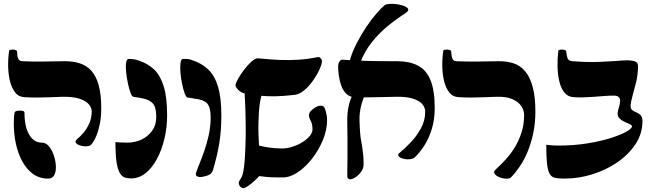

<svg xmlns="http://www.w3.org/2000/svg" viewBox="-20 -907 3350 988"><path d="M452 -166Q446 -156 428.5 -154.5Q411 -153 394 -158Q377 -163 370.5 -172Q364 -181 379 -193Q394 -205 411 -225.5Q428 -246 440 -273.5Q452 -301 452 -334Q452 -353 436.5 -371Q421 -389 387.5 -399.5Q354 -410 300 -409Q267 -408 234 -406.5Q201 -405 169 -405Q137 -405 106 -407Q77 -408 59 -430Q41 -452 32 -487Q23 -522 22 -563.5Q21 -605 27 -646Q28 -650 37.5 -651.5Q47 -653 57.5 -650.5Q68 -648 68 -640Q68 -618 73.5 -605.5Q79 -593 95 -592Q120 -591 147 -590.5Q174 -590 211.5 -590.5Q249 -591 308 -592Q353 -593 389.5 -581.5Q426 -570 450.5 -542.5Q475 -515 488 -468Q501 -421 501 -351Q501 -306 494 -270.5Q487 -235 476 -208.5Q465 -182 452 -166ZM228 12Q182 12 149 -12.5Q116 -37 94 -78Q72 -119 61.5 -168.5Q51 -218 51 -270Q51 -298 52 -308Q53 -318 55 -327Q57 -335 70 -337Q83 -339 94.5 -337Q106 -335 106 -327Q106 -256 130 -214.5Q154 -173 196 -173Q216 -173 231.5 -154.5Q247 -136 256.5 -108.5Q266 -81 267.5 -53Q269 -25 259.5 -6.5Q250 12 228 12Z M698 -404 666 -409Q659 -410 651.5 -430Q644 -450 638 -479Q632 -508 629 -536.5Q626 -565 629 -584.5Q632 -604 643 -604Q654 -604 666 -602.5Q678 -601 695 -595Q741 -580 773 -549.5Q805 -519 822.5 -462.5Q840 -406 840 -313Q840 -251 826 -192.5Q812 -134 787 -88Q762 -42 728.5 -15.5Q695 11 655 11Q638 11 623.5 7Q609 3 597.5 -15Q586 -33 580 -71Q574 -109 574 -176Q588 -175 600.5 -174Q613 -173 636 -173Q674 -173 707.5 -188.5Q741 -204 762.5 -233.5Q784 -263 784 -303Q784 -337 777 -356.5Q770 -376 751.5 -387Q733 -398 698 -404Z M1008 4Q1001 4 993 -0.5Q985 -5 989 -18Q995 -37 1007 -66Q1019 -95 1032 -132.5Q1045 -170 1054.5 -213.5Q1064 -257 1064 -303Q1064 -353 1047 -373.5Q1030 -394 978 -400Q970 -402 961.5 -403Q953 -404 945 -405Q938 -406 930.5 -426Q923 -446 917 -475.5Q911 -505 908.5 -534.5Q906 -564 909 -584Q912 -604 923 -604Q934 -604 944.5 -603.5Q955 -603 967 -598Q1017 -582 1050.5 -550.5Q1084 -519 1101.5 -462.5Q1119 -406 1119 -313Q1119 -235 1108.5 -170.5Q1098 -106 1076 -32Q1070 -11 1047 -3.5Q1024 4 1008 4Z M1192 -468Q1192 -478 1204.5 -500.5Q1217 -523 1235.5 -547.5Q1254 -572 1273.5 -589.5Q1293 -607 1306 -607Q1323 -606 1353 -603Q1383 -600 1424 -598.5Q1465 -597 1513 -599.5Q1561 -602 1614 -613Q1624 -615 1630.5 -606.5Q1637 -598 1637 -595Q1637 -578 1624 -549.5Q1611 -521 1590.5 -492Q1570 -463 1545.5 -442.5Q1521 -422 1497 -419Q1436 -412 1396 -411.5Q1356 -411 1325 -414Q1321 -399 1317.5 -378Q1314 -357 1312.5 -331.5Q1311 -306 1310 -277Q1309 -248 1310 -218Q1311 -188 1313 -158Q1332 -153 1353.5 -149.5Q1375 -146 1395.5 -144.5Q1416 -143 1431 -143Q1459 -143 1487 -152.5Q1515 -162 1538 -176.5Q1561 -191 1574.5 -208Q1588 -225 1588 -241Q1588 -269 1579 -285Q1570 -301 1570 -314Q1570 -326 1580.5 -337Q1591 -348 1605.5 -356Q1620 -364 1633.5 -363Q1647 -362 1652 -348Q1655 -340 1657.5 -330Q1660 -320 1661.5 -310Q1663 -300 1663 -289Q1663 -239 1642 -187.5Q1621 -136 1587 -92Q1553 -48 1513 -21Q1473 6 1435 6Q1409 6 1387 5.5Q1365 5 1347 3Q1329 1 1314 -1Q1299 16 1277.5 34Q1256 52 1243 58Q1231 64 1222 58Q1213 52 1210 42Q1207 32 1211 25Q1219 13 1224 2.5Q1229 -8 1232.5 -26.5Q1236 -45 1239 -80Q1245 -166 1244.5 -253Q1244 -340 1239 -426Q1221 -430 1206.5 -444Q1192 -458 1192 -468Z M2113 -96Q2104 -89 2086.5 -87.5Q2069 -86 2052.5 -91Q2036 -96 2030.5 -104.5Q2025 -113 2039 -123Q2066 -145 2095.5 -176.5Q2125 -208 2146.5 -247.5Q2168 -287 2168 -333Q2168 -353 2153 -371Q2138 -389 2104.5 -399.5Q2071 -410 2017 -409Q1987 -409 1949 -407.5Q1911 -406 1872.5 -406Q1834 -406 1804 -407Q1779 -408 1762 -424.5Q1745 -441 1736 -466.5Q1727 -492 1723.5 -518.5Q1720 -545 1720 -565Q1720 -581 1727.5 -591Q1735 -601 1742 -600Q1778 -597 1827.5 -595Q1877 -593 1929.5 -592.5Q1982 -592 2025 -592Q2085 -592 2128.5 -570.5Q2172 -549 2194.5 -496.5Q2217 -444 2217 -350Q2217 -291 2201.5 -241.5Q2186 -192 2162 -155.5Q2138 -119 2113 -96ZM1782 16Q1777 16 1772 12Q1767 8 1767 -1Q1767 -27 1767.5 -47Q1768 -67 1768 -87.5Q1768 -108 1768 -133Q1768 -158 1768 -193Q1768 -228 1767 -278Q1766 -322 1773.5 -358.5Q1781 -395 1799 -429L1862 -430Q1846 -394 1837.5 -359.5Q1829 -325 1830 -287Q1831 -250 1833 -225Q1835 -200 1838.5 -182Q1842 -164 1844.5 -147Q1847 -130 1849 -109.5Q1851 -89 1851 -60Q1851 -41 1839 -24Q1827 -7 1811 4Q1795 15 1782 16ZM1834 -585 1778 -589Q1791 -637 1815 -683.5Q1839 -730 1866 -770Q1893 -810 1918.5 -839Q1944 -868 1959 -880Q1967 -886 1985.5 -887Q2004 -888 2024.5 -885Q2045 -882 2061 -875.5Q2077 -869 2080.5 -860Q2084 -851 2066 -839Q2022 -811 1976.5 -774Q1931 -737 1893.5 -690Q1856 -643 1834 -585Z M2261 -646Q2262 -650 2271.5 -651.5Q2281 -653 2291.5 -650.5Q2302 -648 2302 -640Q2303 -618 2308 -605.5Q2313 -593 2329 -592Q2355 -591 2381.5 -590.5Q2408 -590 2445.5 -590.5Q2483 -591 2541 -592Q2587 -593 2623 -581Q2659 -569 2683.5 -539Q2708 -509 2721.5 -458.5Q2735 -408 2735 -332Q2735 -274 2724 -222Q2713 -170 2695.5 -127.5Q2678 -85 2656 -52.5Q2634 -20 2612 3Q2605 13 2586.5 12.5Q2568 12 2550 5Q2532 -2 2525 -13Q2518 -24 2532 -36Q2556 -58 2581.5 -85.5Q2607 -113 2628.5 -148Q2650 -183 2663.5 -224.5Q2677 -266 2677 -315Q2677 -339 2662.5 -361Q2648 -383 2616 -397Q2584 -411 2533 -409Q2500 -408 2467.5 -406.5Q2435 -405 2403 -405Q2371 -405 2341 -407Q2311 -408 2293 -430Q2275 -452 2266 -487Q2257 -522 2256 -563.5Q2255 -605 2261 -646Z M2885 12Q2856 12 2837.5 8.5Q2819 5 2809 -11.5Q2799 -28 2795 -63.5Q2791 -99 2791 -162Q2805 -161 2816 -159.5Q2827 -158 2856 -158Q2933 -158 3001.5 -169Q3070 -180 3122 -196.5Q3174 -213 3203 -229.5Q3232 -246 3232 -257Q3232 -263 3221 -268Q3210 -273 3195 -279.5Q3180 -286 3169 -296.5Q3158 -307 3158 -323Q3159 -337 3165 -355Q3171 -373 3171 -387Q3172 -399 3164.5 -407Q3157 -415 3138 -415Q3116 -415 3090.5 -413Q3065 -411 3038 -409Q3011 -407 2984 -406Q2957 -405 2933 -407Q2903 -408 2885 -430Q2867 -452 2858.5 -487Q2850 -522 2849 -563.5Q2848 -605 2853 -646Q2854 -650 2863.5 -651.5Q2873 -653 2883.5 -650.5Q2894 -648 2894 -640Q2896 -618 2901 -606Q2906 -594 2924 -592Q2950 -590 2985.5 -588.5Q3021 -587 3062 -588.5Q3103 -590 3148 -593Q3176 -596 3202.5 -596.5Q3229 -597 3246 -591.5Q3263 -586 3263 -568Q3263 -524 3253.5 -485Q3244 -446 3235 -414.5Q3226 -383 3225 -361Q3225 -346 3234.5 -339.5Q3244 -333 3256 -328Q3268 -323 3277 -314Q3286 -305 3286 -284Q3286 -220 3251 -166.5Q3216 -113 3157.5 -72.5Q3099 -32 3028 -10Q2957 12 2885 12Z"/></svg>

Font: Noto Rashi Hebrew ExtraBold
Style: Regular
Weight: 800
Version: Version 1.006